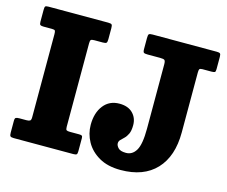

<svg xmlns="http://www.w3.org/2000/svg" viewBox="-106 -896 1250 1059"><g transform="rotate(15 519.0 -366.0)"><path d="M439.5 -181Q439.5 -249.5 472.8 -292Q506 -334.5 563.5 -334.5Q612.5 -334.5 639.5 -307.5Q666.5 -280.5 666.5 -239Q666.5 -207.5 658 -189.5Q649.5 -171.5 638.2 -160.8Q627 -150 618.5 -141.5Q610 -133 610 -121Q610 -108 622.5 -94.8Q635 -81.5 667 -81.5Q703.5 -81.5 724.2 -116.5Q745 -151.5 745 -240V-607.5Q745 -627 739.2 -631.8Q733.5 -636.5 713.5 -636.5H643Q626.5 -636.5 621 -640Q615.5 -643.5 615.5 -660.5V-723.5Q615.5 -741 619.5 -745.5Q623.5 -750 640.5 -750H1006.5Q1020.5 -750 1025.5 -746.2Q1030.5 -742.5 1030.5 -727.5V-656.5Q1030.5 -642.5 1025.8 -639.5Q1021 -636.5 1007 -636.5H955Q941.5 -636.5 938.5 -631.2Q935.5 -626 935.5 -611.5V-270Q935.5 -133.5 864.5 -58Q793.5 17.5 662 17.5Q588.5 17.5 539 -11.2Q489.5 -40 464.5 -85.2Q439.5 -130.5 439.5 -181ZM314.5 -612.5V-135.5Q314.5 -120.5 319.5 -117Q324.5 -113.5 339.5 -113.5H391Q402 -113.5 406.8 -110.8Q411.5 -108 411.5 -97V-22.5Q411.5 -8 407.2 -4Q403 0 388 0H48.5Q33 0 28.8 -4.8Q24.5 -9.5 24.5 -25V-92Q24.5 -106.5 30 -110Q35.5 -113.5 51 -113.5H90.5Q104.5 -113.5 110.8 -117.5Q117 -121.5 117 -137.5V-612Q117 -626.5 114 -631.5Q111 -636.5 96.5 -636.5H48.5Q34.5 -636.5 29.5 -640.2Q24.5 -644 24.5 -658V-725.5Q24.5 -741.5 28 -745.8Q31.5 -750 47 -750H387Q403.5 -750 407.5 -745.2Q411.5 -740.5 411.5 -725V-662Q411.5 -645 406.8 -640.8Q402 -636.5 386.5 -636.5H338Q322.5 -636.5 318.5 -632Q314.5 -627.5 314.5 -612.5Z"/></g></svg>

Font: Besley* Narrow Heavy
Style: Regular
Weight: 800
Width: 4
Designer: Owen Earl
Foundry: indestructible type*
Version: Version 3.000; ttfautohint (v1.8.3)